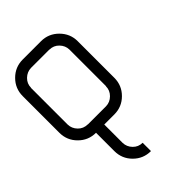

<svg xmlns="http://www.w3.org/2000/svg" viewBox="-284 -785 1235 1235"><g transform="rotate(-45 333.5 -167.0)"><path d="M241.7 166.7Q242.5 203.3 268.8 230.4Q295 257.5 333.3 257.5V333.3Q264.2 333.3 215.4 284.6Q166.7 235.8 166.7 166.7V0Q97.5 0 48.8 -48.8Q0 -97.5 0 -166.7V-500Q0 -569.2 48.8 -617.9Q97.5 -666.7 166.7 -666.7H333.3Q401.7 -666.7 450.8 -617.5Q500 -568.3 500 -500V-166.7Q500 -97.5 451.2 -48.8Q402.5 0 333.3 0H241.7ZM333.3 -75Q369.2 -75.8 396.2 -102.5Q423.3 -129.2 423.3 -166.7H424.2V-500Q423.3 -535.8 397.1 -562.9Q370.8 -590 333.3 -590V-590.8H166.7Q130 -590 102.9 -563.8Q75.8 -537.5 75.8 -500H75V-166.7Q75.8 -130 102.1 -102.9Q128.3 -75.8 166.7 -75.8V-75Z"/></g></svg>

Font: 0xA000-Squareish-Mono
Style: Squareish-Mono
Weight: 400
Version: Version 0.1